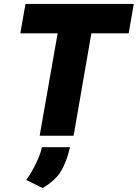

<svg xmlns="http://www.w3.org/2000/svg" viewBox="-20 -688 698 973"><path d="M181 0 272 -519H83L109 -668H658L632 -519H443L353 0ZM196 265 113 224Q142 183 162.5 140Q183 97 190 68L192 58H335L333 65Q318 130 290 178Q262 226 196 265Z"/></svg>

Font: Gantari ExtraBold
Style: Italic
Weight: 800
Italic angle: -10°
Designer: Anugrah Pasau
Foundry: Lafontype
Version: Version 1.000